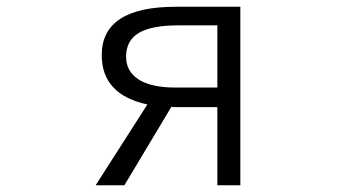

<svg xmlns="http://www.w3.org/2000/svg" viewBox="-20 -518 1040 568"><path d="M623 -201H502H498L487 -202L348 30H263L416 -209Q281 -238 281 -355Q281 -498 500 -498H691V30H623ZM353 -350Q353 -307 390 -283Q427 -259 499 -259H623V-443H508Q428 -443 390.5 -420.5Q353 -398 353 -350Z"/></svg>

Font: LINE Seed JP_TTF Regular
Style: Regular
Weight: 400
Designer: LINE & Fontrix & Fontworks
Version: Version 1.002